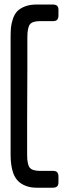

<svg xmlns="http://www.w3.org/2000/svg" viewBox="-20 -687 364 874"><path d="M104.5 -365.7 103.5 -134.3V17.6Q103.5 60.5 115 75.7Q126.5 90.8 161.6 90.8H219.2Q234.9 90.8 240.5 97.2Q246.1 103.5 246.1 118.2V141.6Q246.1 155.8 240 161.6Q233.9 167.5 217.8 167.5H147.5Q117.7 167.5 95.7 158.4Q73.7 149.4 61 135.7Q48.3 122.1 40.5 101.6Q28.3 67.4 28.3 18.6V-519Q28.3 -543.9 30 -562Q31.7 -580.1 38.8 -601.1Q45.9 -622.1 58.1 -635.3Q70.3 -648.4 93 -657.5Q115.7 -666.5 147.5 -666.5H217.8Q233.4 -666.5 239.7 -660.9Q246.1 -655.3 246.1 -641.6V-617.7Q246.1 -603.5 240.5 -597.2Q234.9 -590.8 219.2 -590.8H161.6Q127 -590.8 115.7 -575.4Q104.5 -560.1 104.5 -516.6Z"/></svg>

Font: Shahab
Style: Regular
Weight: 400
Designer: Mohammad Saleh Souzanchi
Foundry: http://font-store.ir
Version: Version:0.0.2;RFB:1.2.5;Building:2016-11-27 11:18:45.721916